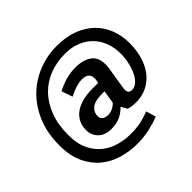

<svg xmlns="http://www.w3.org/2000/svg" viewBox="-209 -928 1384 1384"><g transform="rotate(-45 483.0 -236.5)"><path d="M554 -55H552Q520 -23 483 -6Q446 11 394 11Q330 11 294 -24.5Q258 -60 258 -113Q258 -157 275.5 -190.5Q293 -224 325 -246.5Q357 -269 402 -280.5Q447 -292 501 -292H561L565 -317Q566 -322 566 -326Q566 -330 566 -334Q566 -393 495 -393Q467 -393 432.5 -382.5Q398 -372 360 -352L331 -436Q377 -460 424 -473.5Q471 -487 522 -487Q599 -487 646 -454.5Q693 -422 693 -349Q693 -331 690 -310L664 -149Q661 -132 661 -121Q661 -83 698 -83Q726 -83 749.5 -104.5Q773 -126 789.5 -161Q806 -196 815.5 -239Q825 -282 825 -326Q825 -386 806 -438Q787 -490 750.5 -528Q714 -566 661 -588Q608 -610 540 -610Q456 -610 383.5 -582.5Q311 -555 257.5 -500.5Q204 -446 173 -365Q142 -284 142 -177Q142 -90 171 -30Q200 30 246 66.5Q292 103 350 119Q408 135 466 135Q530 135 575 124.5Q620 114 660 98L682 173Q640 191 579.5 205Q519 219 450 219Q374 219 301 198Q228 177 171 130.5Q114 84 79 10Q44 -64 44 -170Q44 -297 85.5 -394.5Q127 -492 196 -558Q265 -624 353.5 -658Q442 -692 536 -692Q630 -692 702 -665Q774 -638 823.5 -590Q873 -542 898.5 -476.5Q924 -411 924 -334Q924 -264 906.5 -203Q889 -142 854.5 -96.5Q820 -51 769.5 -25Q719 1 654 1Q633 1 612.5 -2Q592 -5 579 -10ZM550 -217 505 -216Q445 -214 416.5 -188Q388 -162 388 -126Q388 -100 406 -88.5Q424 -77 448 -77Q474 -77 496.5 -88.5Q519 -100 534 -117Z"/></g></svg>

Font: Mukta Malar
Style: Bold
Weight: 700
Designer: Aadarsh Rajan, Girish Dalvi, Yashodeep Gholap
Foundry: Ek Type
Version: Version 2.538;PS 1.000;hotconv 16.6.51;makeotf.lib2.5.65220;